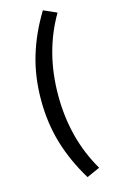

<svg xmlns="http://www.w3.org/2000/svg" viewBox="-137 -785 598 1014"><g transform="rotate(-15 162.0 -278.0)"><path d="M209 178.2Q144 71.8 110.6 -39.3Q77.1 -150.4 77.1 -277.8Q77.1 -405.3 110.6 -516.4Q144 -627.4 209 -733.9L280.8 -702.1Q170.9 -515.1 170.9 -277.8Q170.9 -41 280.8 146Z"/></g></svg>

Font: Toshiba Sans Medium
Style: Regular
Weight: 500
Designer: Paul D. Hunt
Foundry: Toshiba Corporation
Version: Version 2.020;PS 2.0;hotconv 1.0.86;makeotf.lib2.5.63406